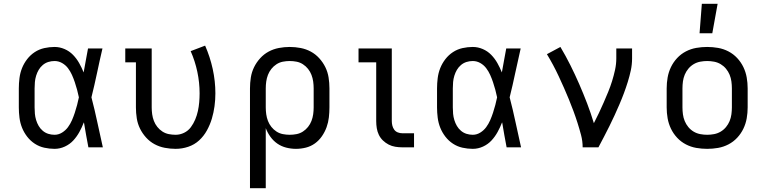

<svg xmlns="http://www.w3.org/2000/svg" viewBox="-20 -775 4040 1010"><path d="M267 8Q240 8 213 2Q186 -4 163 -19Q140 -34 123 -56Q106 -78 96 -103Q86 -128 82.5 -155.5Q79 -183 79 -210V-310Q79 -337 82.5 -364.5Q86 -392 96 -417Q106 -442 123 -464Q140 -486 163 -501Q186 -516 213 -522Q240 -528 267 -528Q294 -528 319.5 -517Q345 -506 364 -486.5Q383 -467 396.5 -443Q410 -419 420 -394Q426 -426 431.5 -457.5Q437 -489 443 -520H519Q504 -456 490.5 -391.5Q477 -327 461 -263Q478 -198 492 -132Q506 -66 521 0H445Q439 -32 433 -64.5Q427 -97 422 -129L421 -131Q411 -105 397.5 -80.5Q384 -56 365.5 -36Q347 -16 321 -4Q295 8 267 8ZM267 -66Q288 -66 306.5 -77.5Q325 -89 337.5 -106Q350 -123 358.5 -142.5Q367 -162 373.5 -182Q380 -202 385.5 -222.5Q391 -243 395 -263Q391 -283 385.5 -303Q380 -323 373.5 -342.5Q367 -362 358.5 -381Q350 -400 337.5 -416.5Q325 -433 306.5 -443.5Q288 -454 267 -454Q250 -454 234 -449Q218 -444 205 -433Q192 -422 183.5 -407.5Q175 -393 170 -376.5Q165 -360 163.5 -343.5Q162 -327 162 -310V-210Q162 -193 163.5 -176.5Q165 -160 170 -143.5Q175 -127 183.5 -112.5Q192 -98 205 -87Q218 -76 234 -71Q250 -66 267 -66Z M904 8Q875 8 846.5 2.5Q818 -3 793 -16.5Q768 -30 748.5 -51.5Q729 -73 716.5 -98.5Q704 -124 699.5 -152.5Q695 -181 695 -210V-447H639V-520H778V-210Q778 -192 780.5 -174Q783 -156 789.5 -139Q796 -122 807.5 -107.5Q819 -93 834.5 -83Q850 -73 868 -69.5Q886 -66 904 -66Q927 -66 948.5 -76.5Q970 -87 984 -106Q998 -125 1007 -146.5Q1016 -168 1021 -191Q1026 -214 1028 -237.5Q1030 -261 1030 -284Q1030 -341 1018 -397.5Q1006 -454 983 -506L1059 -535Q1085 -476 1099 -412Q1113 -348 1113 -284Q1113 -250 1108.5 -216.5Q1104 -183 1094.5 -151Q1085 -119 1068.5 -89Q1052 -59 1027.5 -36.5Q1003 -14 970.5 -3Q938 8 904 8Z M1295 215V-310Q1295 -339 1299.5 -367.5Q1304 -396 1316.5 -421.5Q1329 -447 1348.5 -468.5Q1368 -490 1393 -503.5Q1418 -517 1446.5 -522.5Q1475 -528 1504 -528Q1533 -528 1561.5 -522.5Q1590 -517 1615 -503.5Q1640 -490 1659.5 -468.5Q1679 -447 1691.5 -421.5Q1704 -396 1708.5 -367.5Q1713 -339 1713 -310V-210Q1713 -184 1710 -157.5Q1707 -131 1698 -106Q1689 -81 1673.5 -58.5Q1658 -36 1636.5 -20.5Q1615 -5 1589 1.5Q1563 8 1537 8Q1511 8 1485.5 1.5Q1460 -5 1439 -19.5Q1418 -34 1402.5 -55.5Q1387 -77 1378 -101V215ZM1504 -66Q1522 -66 1540 -69.5Q1558 -73 1573.5 -83Q1589 -93 1600.5 -107.5Q1612 -122 1618.5 -139Q1625 -156 1627.5 -174Q1630 -192 1630 -210V-310Q1630 -328 1627.5 -346Q1625 -364 1618.5 -381Q1612 -398 1600.5 -412.5Q1589 -427 1573.5 -437Q1558 -447 1540 -450.5Q1522 -454 1504 -454Q1486 -454 1468 -450.5Q1450 -447 1434.5 -437Q1419 -427 1407.5 -412.5Q1396 -398 1389.5 -381Q1383 -364 1380.5 -346Q1378 -328 1378 -310V-210Q1378 -192 1380.5 -174Q1383 -156 1389.5 -139Q1396 -122 1407.5 -107.5Q1419 -93 1434.5 -83Q1450 -73 1468 -69.5Q1486 -66 1504 -66Z M2158 0H2096Q2078 0 2059.5 -3Q2041 -6 2024.5 -14.5Q2008 -23 1994.5 -36Q1981 -49 1973 -65.5Q1965 -82 1962 -100.5Q1959 -119 1959 -138V-447H1866V-520H2041V-138Q2041 -126 2044 -114Q2047 -102 2054 -92.5Q2061 -83 2072.5 -78.5Q2084 -74 2096 -74H2158Z M2467 8Q2440 8 2413 2Q2386 -4 2363 -19Q2340 -34 2323 -56Q2306 -78 2296 -103Q2286 -128 2282.5 -155.5Q2279 -183 2279 -210V-310Q2279 -337 2282.5 -364.5Q2286 -392 2296 -417Q2306 -442 2323 -464Q2340 -486 2363 -501Q2386 -516 2413 -522Q2440 -528 2467 -528Q2494 -528 2519.5 -517Q2545 -506 2564 -486.5Q2583 -467 2596.5 -443Q2610 -419 2620 -394Q2626 -426 2631.5 -457.5Q2637 -489 2643 -520H2719Q2704 -456 2690.5 -391.5Q2677 -327 2661 -263Q2678 -198 2692 -132Q2706 -66 2721 0H2645Q2639 -32 2633 -64.5Q2627 -97 2622 -129L2621 -131Q2611 -105 2597.5 -80.5Q2584 -56 2565.5 -36Q2547 -16 2521 -4Q2495 8 2467 8ZM2467 -66Q2488 -66 2506.5 -77.5Q2525 -89 2537.5 -106Q2550 -123 2558.5 -142.5Q2567 -162 2573.5 -182Q2580 -202 2585.5 -222.5Q2591 -243 2595 -263Q2591 -283 2585.5 -303Q2580 -323 2573.5 -342.5Q2567 -362 2558.5 -381Q2550 -400 2537.5 -416.5Q2525 -433 2506.5 -443.5Q2488 -454 2467 -454Q2450 -454 2434 -449Q2418 -444 2405 -433Q2392 -422 2383.5 -407.5Q2375 -393 2370 -376.5Q2365 -360 2363.5 -343.5Q2362 -327 2362 -310V-210Q2362 -193 2363.5 -176.5Q2365 -160 2370 -143.5Q2375 -127 2383.5 -112.5Q2392 -98 2405 -87Q2418 -76 2434 -71Q2450 -66 2467 -66Z M3045 0Q3045 -33 3036.5 -65Q3028 -97 3018 -128.5Q3008 -160 2996.5 -191Q2985 -222 2972.5 -252.5Q2960 -283 2946.5 -313.5Q2933 -344 2919 -374Q2905 -404 2889.5 -433Q2874 -462 2857 -490L2928 -528Q2956 -481 2980.5 -432Q3005 -383 3027 -332.5Q3049 -282 3068.5 -231Q3088 -180 3104 -127Q3118 -154 3131 -181.5Q3144 -209 3156 -236.5Q3168 -264 3179.5 -292Q3191 -320 3200 -349Q3209 -378 3215.5 -408Q3222 -438 3222 -468V-520H3305V-468Q3305 -436 3298.5 -405.5Q3292 -375 3282.5 -344.5Q3273 -314 3262 -284.5Q3251 -255 3238.5 -226Q3226 -197 3213 -168.5Q3200 -140 3186 -112Q3172 -84 3157.5 -56Q3143 -28 3128 0Z M3700 8Q3671 8 3642.5 3Q3614 -2 3588 -15.5Q3562 -29 3542 -50.5Q3522 -72 3509.5 -98Q3497 -124 3492 -152.5Q3487 -181 3487 -210V-310Q3487 -339 3492 -367.5Q3497 -396 3509.5 -422Q3522 -448 3542 -469.5Q3562 -491 3588 -504.5Q3614 -518 3642.5 -523Q3671 -528 3700 -528Q3729 -528 3757.5 -523Q3786 -518 3812 -504.5Q3838 -491 3858 -469.5Q3878 -448 3890.5 -422Q3903 -396 3908 -367.5Q3913 -339 3913 -310V-210Q3913 -181 3908 -152.5Q3903 -124 3890.5 -98Q3878 -72 3858 -50.5Q3838 -29 3812 -15.5Q3786 -2 3757.5 3Q3729 8 3700 8ZM3700 -66Q3718 -66 3736.5 -69.5Q3755 -73 3771 -82.5Q3787 -92 3799 -106.5Q3811 -121 3818 -138Q3825 -155 3827.5 -173.5Q3830 -192 3830 -210V-310Q3830 -328 3827.5 -346.5Q3825 -365 3818 -382Q3811 -399 3799 -413.5Q3787 -428 3771 -437.5Q3755 -447 3736.5 -450.5Q3718 -454 3700 -454Q3682 -454 3663.5 -450.5Q3645 -447 3629 -437.5Q3613 -428 3601 -413.5Q3589 -399 3582 -382Q3575 -365 3572.5 -346.5Q3570 -328 3570 -310V-210Q3570 -192 3572.5 -173.5Q3575 -155 3582 -138Q3589 -121 3601 -106.5Q3613 -92 3629 -82.5Q3645 -73 3663.5 -69.5Q3682 -66 3700 -66ZM3660 -600 3672 -755H3755L3727 -600Z"/></svg>

Font: Iosevka Etoile
Style: Regular
Weight: 400
Designer: Belleve Invis
Foundry: Belleve Invis
Version: Version 33.2.4